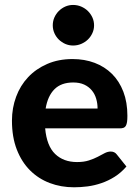

<svg xmlns="http://www.w3.org/2000/svg" viewBox="-20 -768 576 795"><path d="M384 -318.5Q384 -340 378.2 -359.5Q372.5 -379 360 -394Q347.5 -409 328.5 -417.8Q309.5 -426.5 283 -426.5Q233.5 -426.5 205.5 -398.5Q177.5 -370.5 169 -318.5ZM167 -236.5Q173.5 -164 208.2 -130.5Q243 -97 299 -97Q327.5 -97 348.2 -103.8Q369 -110.5 384.8 -118.8Q400.5 -127 413.2 -133.8Q426 -140.5 438.5 -140.5Q454.5 -140.5 463.5 -128.5L503.5 -78.5Q481.5 -53 455 -36.2Q428.5 -19.5 400 -9.8Q371.5 0 342.5 3.8Q313.5 7.5 286.5 7.5Q232.5 7.5 185.8 -10.2Q139 -28 104.2 -62.8Q69.5 -97.5 49.5 -149Q29.5 -200.5 29.5 -268.5Q29.5 -321 46.8 -367.5Q64 -414 96.5 -448.5Q129 -483 175.5 -503.2Q222 -523.5 280.5 -523.5Q330 -523.5 371.8 -507.8Q413.5 -492 443.8 -462Q474 -432 490.8 -388.2Q507.5 -344.5 507.5 -288.5Q507.5 -273 506 -263Q504.5 -253 501 -247Q497.5 -241 491.5 -238.8Q485.5 -236.5 476 -236.5ZM369.5 -663Q369.5 -646 362.5 -630.8Q355.5 -615.5 343.8 -604.2Q332 -593 316.2 -586.2Q300.5 -579.5 282.5 -579.5Q265.5 -579.5 250.2 -586.2Q235 -593 223.5 -604.2Q212 -615.5 205.2 -630.8Q198.5 -646 198.5 -663Q198.5 -680.5 205.2 -695.8Q212 -711 223.5 -722.5Q235 -734 250.2 -740.8Q265.5 -747.5 282.5 -747.5Q300.5 -747.5 316.2 -740.8Q332 -734 343.8 -722.5Q355.5 -711 362.5 -695.8Q369.5 -680.5 369.5 -663Z"/></svg>

Font: LatoLatin Heavy
Style: Regular
Weight: 800
Designer: Lukasz Dziedzic with Adam Twardoch and Botio Nikoltchev
Foundry: tyPoland Lukasz Dziedzic
Version: Version 2.015; 2015-08-06; http://www.latofonts.com/